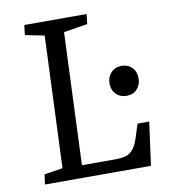

<svg xmlns="http://www.w3.org/2000/svg" viewBox="-80 -771 743 840"><g transform="rotate(-10 291.5 -351.5)"><path d="M58 -44 140 -57 164 -642 79 -659 84 -703H361L356 -659L250 -642L226 -55H376Q403 -55 422.5 -61Q442 -67 456 -85.5Q470 -104 481 -141L497 -192H549L523 0H52ZM407 -386Q407 -415 425 -434Q443 -453 472 -453Q491 -453 505.5 -444.5Q520 -436 528 -421.5Q536 -407 536 -387Q536 -358 518.5 -339Q501 -320 472 -320Q443 -320 425 -338.5Q407 -357 407 -386Z"/></g></svg>

Font: Literata 18pt
Style: Italic
Weight: 400
Italic angle: -2°
Designer: Latin by Veronika Burian and Jose Scaglione. Greek by Irene Vlachou. Cyrillic by Vera Evstafieva
Foundry: TypeTogether
Version: Version 3.103;gftools[0.9.29]